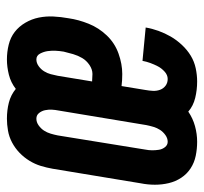

<svg xmlns="http://www.w3.org/2000/svg" viewBox="-38 -530 576 541"><g transform="rotate(-90 249.5 -260.0)"><path d="M120 8Q100 8 80.5 4Q61 0 45 -10.5Q29 -21 18.5 -37Q8 -53 3.5 -72Q-1 -91 -1 -111Q-1 -131 3 -151L44 -399Q47 -416 52 -432.5Q57 -449 66.5 -464.5Q76 -480 89 -492.5Q102 -505 118 -513.5Q134 -522 151.5 -525Q169 -528 185 -528Q209 -528 230.5 -522.5Q252 -517 269 -503Q287 -517 309 -522.5Q331 -528 352 -528Q373 -528 393.5 -523Q414 -518 429.5 -506Q445 -494 455.5 -476Q466 -458 470 -438Q474 -418 473 -397Q472 -376 468 -354Q464 -326 452.5 -297.5Q441 -269 419.5 -246.5Q398 -224 368.5 -213.5Q339 -203 311 -203Q302 -203 293.5 -203.5Q285 -204 277 -205L266 -138Q264 -127 263.5 -116.5Q263 -106 266.5 -96.5Q270 -87 278 -81Q286 -75 297 -75Q308 -75 317.5 -83.5Q327 -92 332.5 -102.5Q338 -113 342 -124Q346 -135 348 -146L442 -137Q439 -119 432.5 -101Q426 -83 416.5 -66.5Q407 -50 393 -35Q379 -20 362.5 -10Q346 0 327 4Q308 8 290 8Q266 8 243.5 2.5Q221 -3 205 -17Q186 -4 164 2Q142 8 120 8ZM311 -287Q324 -287 336.5 -295.5Q349 -304 356 -316Q363 -328 367 -341.5Q371 -355 374 -368Q376 -380 376.5 -391Q377 -402 375.5 -413Q374 -424 368.5 -434.5Q363 -445 352 -445Q342 -445 333 -438.5Q324 -432 318.5 -423Q313 -414 310.5 -404.5Q308 -395 306 -385L290 -288Q295 -288 300.5 -287.5Q306 -287 311 -287ZM120 -75Q130 -75 139 -81.5Q148 -88 153.5 -96.5Q159 -105 162 -115Q165 -125 167 -135L208 -382Q210 -392 210.5 -401.5Q211 -411 209 -420.5Q207 -430 201 -437.5Q195 -445 185 -445Q175 -445 166 -438.5Q157 -432 151.5 -423.5Q146 -415 143 -405Q140 -395 138 -385L98 -138Q96 -128 96 -118.5Q96 -109 97.5 -99.5Q99 -90 105 -82.5Q111 -75 120 -75Z"/></g></svg>

Font: Iosevka Term Curly
Style: Bold Italic
Weight: 700
Italic angle: -9°
Designer: Belleve Invis
Foundry: Belleve Invis
Version: Version 32.3.0